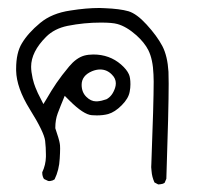

<svg xmlns="http://www.w3.org/2000/svg" viewBox="-20 -263 540 488"><path d="M224.1 -5.4Q210.9 -5.4 199.2 -17.1Q187.5 -28.8 187.5 -47.4Q187.5 -70.8 213.9 -82Q224.6 -86.4 234.4 -86.4Q252 -86.4 264.6 -73.2Q274.4 -63.5 274.4 -51.3Q274.4 -45.4 272.5 -39.6Q265.6 -18.6 250.5 -10.7Q238.3 -6.3 227.1 -5.4Q225.6 -5.4 224.1 -5.4ZM381.8 205.6Q382.8 205.6 384.5 205.6Q386.2 205.6 388.7 205.1Q394.5 204.6 398.4 201.7L402.8 191.4Q408.7 15.6 408.7 -50.3Q408.7 -70.8 408.2 -80.6Q405.8 -120.6 392.6 -146Q378.9 -171.9 352.5 -200.7Q327.6 -228 306.6 -234.4Q284.7 -240.7 246.1 -242.2Q239.7 -242.7 232.9 -242.7Q199.2 -242.7 159.2 -236.3Q111.8 -229.5 82 -204.6Q51.3 -179.2 35.6 -152.8Q21 -128.9 21 -88.4Q21 -85.9 21 -83.5Q22 -39.6 55.7 14.6Q91.8 72.3 94.7 94.7Q96.7 112.3 96.7 129.4Q96.7 132.8 96.7 135.7Q96.2 156.2 87.4 174.8Q87.4 175.8 87.4 176.3Q87.4 185.1 91.8 191.9L102.1 196.8Q103.5 197.3 105 197.3Q106.4 197.3 108.9 196.8Q113.8 196.3 118.7 192.9Q130.4 168.9 131.8 140.1Q132.8 124.5 132.8 114.7Q132.8 105 131.8 101.1Q130.4 91.8 120.6 63V61.5Q120.6 41.5 126.7 25.1Q132.8 8.8 144.5 -19.5Q154.8 -9.3 156.7 -7.3Q192.4 28.3 213.4 29.8Q220.2 30.3 226.1 30.3Q242.2 30.3 254.9 26.9Q272 22 289.3 4.6Q306.6 -12.7 309.6 -29.8Q311.5 -39.6 311.5 -48.6Q311.5 -57.6 310.5 -63.7Q309.6 -69.8 307.6 -74.2Q302.2 -86.4 287.6 -99.1Q258.3 -124.5 217.3 -124.5Q204.6 -124.5 193.8 -121.6Q173.8 -115.7 155.8 -94.2Q136.7 -71.3 123.5 -52Q110.4 -32.7 98.1 -11.2L90.3 1.5Q79.1 -20.5 76.2 -26.4Q68.8 -43 66.4 -51Q64 -59.1 63 -63.5Q59.1 -81.5 59.1 -93.3Q59.1 -131.3 97.2 -169.4Q118.2 -190.4 151.9 -197.3Q193.8 -205.6 236.3 -205.6Q265.1 -205.6 277.8 -202.1Q301.3 -195.8 326.7 -173.3Q347.2 -154.8 356.9 -135.7Q368.7 -112.3 370.1 -73.7Q370.6 -66.9 370.6 -55.7Q370.6 -2.4 364.7 152.8Q364.3 158.2 364.3 161.9Q364.3 165.5 365.2 171.9Q366.2 186.5 372.6 200.7Z"/></svg>

Font: NaikaiFont
Style: Light
Weight: 300
Version: Version 1.89